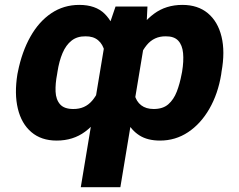

<svg xmlns="http://www.w3.org/2000/svg" viewBox="-20 -573 991 796"><path d="M314.9 203.1 420.9 -434.1 459 -545.9H591.3L586.4 -444.3L479 203.1ZM52.2 -265.6 54.2 -275.4Q70.8 -358.4 106 -420.9Q141.1 -483.4 192.6 -518.1Q244.1 -552.7 308.6 -552.7Q376.5 -552.7 413.8 -515.9Q451.2 -479 464.8 -415.5Q478.5 -352.1 475.6 -271.5L474.1 -262.7Q451.2 -188 416.7 -126Q382.3 -64 332.8 -27.1Q283.2 9.8 214.8 9.8Q150.9 9.8 109.9 -25.4Q68.8 -60.5 54 -122.6Q39.1 -184.6 52.2 -265.6ZM218.3 -275.4 216.8 -265.6Q209 -226.1 210.4 -193.1Q211.9 -160.2 229 -140.6Q246.1 -121.1 283.7 -121.1Q332 -120.6 361.8 -155.3Q391.6 -189.9 407.7 -251L414.1 -284.7Q420.9 -328.1 413.8 -358.9Q406.7 -389.6 386.7 -406.2Q366.7 -422.9 334.5 -422.4Q299.8 -422.9 276.6 -404.5Q253.4 -386.2 239.3 -353Q225.1 -319.8 218.3 -275.4ZM898.4 -275.4 897 -264.6Q883.8 -184.1 848.1 -122.1Q812.5 -60.1 760 -25.1Q707.5 9.8 643.6 9.8Q591.8 9.8 558.3 -11.5Q524.9 -32.7 505.9 -70.1Q486.8 -107.4 479.7 -156.7Q472.7 -206.1 474.1 -262.7L476.1 -271.5Q500 -351.6 534.4 -415.3Q568.8 -479 618.4 -515.9Q668 -552.7 736.3 -552.7Q800.3 -552.7 841.8 -518.1Q883.3 -483.4 898.4 -421.1Q913.6 -358.9 898.4 -275.4ZM732.9 -265.6 734.9 -275.4Q742.2 -319.8 739 -353Q735.8 -386.2 718.8 -404.5Q701.7 -422.9 667 -422.4Q618.7 -422.9 588.4 -386.2Q558.1 -349.6 542.5 -284.7L536.6 -251Q530.8 -210.4 537.8 -181.4Q544.9 -152.3 565.2 -136.7Q585.4 -121.1 617.2 -121.1Q655.3 -121.1 677.7 -140.6Q700.2 -160.2 712.9 -193.1Q725.6 -226.1 732.9 -265.6Z"/></svg>

Font: Inter 28pt ExtraBold
Style: Italic
Weight: 800
Italic angle: -9.3988°
Designer: Rasmus Andersson
Foundry: rsms
Version: Version 4.001;git-66647c0bb